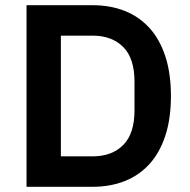

<svg xmlns="http://www.w3.org/2000/svg" viewBox="-20 -718 729 738"><path d="M82 -698H336Q404 -698 459.5 -676Q515 -654 554.5 -610.5Q594 -567 615.5 -501.5Q637 -436 637 -349Q637 -262 615.5 -196.5Q594 -131 554.5 -87.5Q515 -44 459.5 -22Q404 0 336 0H82ZM336 -117Q410 -117 453.5 -160.5Q497 -204 497 -294V-404Q497 -494 453.5 -537.5Q410 -581 336 -581H214V-117Z"/></svg>

Font: IBMPlexSans-SemiBold
Style: Regular
Weight: 600
Designer: Mike Abbink, Paul van der Laan, Pieter van Rosmalen
Foundry: Bold Monday
Version: Version 3.1